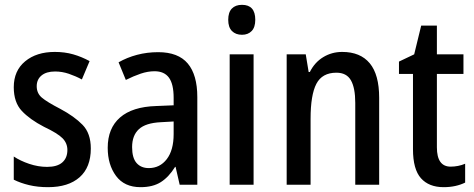

<svg xmlns="http://www.w3.org/2000/svg" viewBox="-20 -765 1963 795"><path d="M356 -150Q356 -72 309.5 -31Q263 10 179 10Q136 10 100.5 1.5Q65 -7 37 -21V-117Q64 -99 101 -86.5Q138 -74 175 -74Q217 -74 238 -92.5Q259 -111 259 -144Q259 -172 239 -192.5Q219 -213 162 -240Q104 -270 70.5 -305.5Q37 -341 37 -404Q37 -472 84 -511Q131 -550 207 -550Q248 -550 283 -540Q318 -530 351 -512L319 -436Q293 -450 265 -459.5Q237 -469 208 -469Q172 -469 152 -452.5Q132 -436 132 -408Q132 -379 153 -361Q174 -343 230 -314Q288 -283 322 -248Q356 -213 356 -150Z M635 -549Q718 -549 757.5 -502Q797 -455 797 -363V0H724L707 -74H705Q679 -32 646 -11Q613 10 562 10Q495 10 460.5 -36.5Q426 -83 426 -153Q426 -234 477 -278.5Q528 -323 627 -326L699 -329V-360Q699 -417 679.5 -443.5Q660 -470 620 -470Q592 -470 562.5 -460Q533 -450 501 -434L471 -507Q506 -527 547.5 -538Q589 -549 635 -549ZM646 -259Q583 -256 555 -230Q527 -204 527 -156Q527 -111 545.5 -90Q564 -69 596 -69Q642 -69 670.5 -106Q699 -143 699 -210V-262Z M982 -745Q1037 -745 1037 -683Q1037 -652 1022 -636.5Q1007 -621 982 -621Q956 -621 940.5 -636.5Q925 -652 925 -683Q925 -714 940 -729.5Q955 -745 982 -745ZM1030 -540V0H931V-540Z M1397 -550Q1472 -550 1511 -503Q1550 -456 1550 -360V0H1451V-339Q1451 -401 1433 -432.5Q1415 -464 1373 -464Q1314 -464 1290 -418Q1266 -372 1266 -273V0H1167V-540H1246L1258 -467H1263Q1283 -507 1318.5 -528.5Q1354 -550 1397 -550Z M1846 -75Q1861 -75 1876.5 -78Q1892 -81 1906 -87V-9Q1888 0 1865.5 5Q1843 10 1817 10Q1756 10 1723 -27Q1690 -64 1690 -147V-459H1632V-510L1695 -540L1724 -659H1789V-540H1899V-459H1789V-155Q1789 -75 1846 -75Z"/></svg>

Font: Noto Sans Georgian Condensed Medium
Style: Regular
Weight: 500
Width: 3
Designer: Monotype Design Team, Akaki Razmadze
Foundry: Google LLC
Version: Version 2.005; ttfautohint (v1.8.4.7-5d5b)